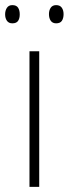

<svg xmlns="http://www.w3.org/2000/svg" viewBox="-33 -729 268 749"><path d="M120 0H82V-529H120ZM-13 -673Q-13 -688 -6 -698.5Q1 -709 15 -709Q31 -709 37.5 -699Q44 -689 44 -673Q44 -657 37.5 -647.5Q31 -638 15 -638Q1 -638 -6 -648Q-13 -658 -13 -673ZM158 -674Q158 -689 165 -699Q172 -709 186 -709Q201 -709 208 -699Q215 -689 215 -674Q215 -658 208.5 -648Q202 -638 186 -638Q172 -638 165 -648Q158 -658 158 -674Z"/></svg>

Font: Noto Sans Gujarati UI SemiCondensed ExtraLight
Style: Regular
Weight: 200
Width: 4
Designer: Jelle Bosma - Monotype Design Team, Universal Thirst
Foundry: Monotype Imaging Inc.
Version: Version 2.106; ttfautohint (v1.8.4.7-5d5b)